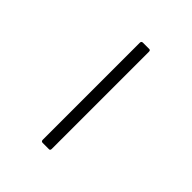

<svg xmlns="http://www.w3.org/2000/svg" viewBox="-96 -728 344 344"><g transform="rotate(45 76.0 -556.0)"><path d="M68 -429Q64 -429 64 -433V-679Q64 -683 68 -683H84Q87 -683 87 -679V-433Q87 -429 84 -429Z"/></g></svg>

Font: Sofia Sans Thin
Style: Regular
Weight: 250
Designer: Botio Nikoltchev, Ani Petrova
Foundry: lettersoup
Version: Version 4.101